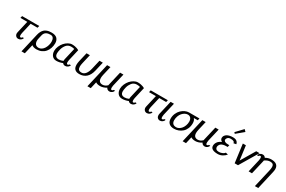

<svg xmlns="http://www.w3.org/2000/svg" viewBox="162 -2251 5938 3982"><g transform="rotate(30 3131.5 -259.5)"><path d="M301.8 -134.8Q295.9 -108.9 295.9 -88.9Q295.9 -66.9 301.8 -53.5Q307.6 -40 317.9 -40Q331.5 -40 342 -47.1Q352.5 -54.2 355 -64H389.2Q382.8 -33.2 354.2 -11.7Q325.7 9.8 292 9.8Q256.3 9.8 233.6 -14.4Q210.9 -38.6 210.9 -76.2Q210.9 -84.5 214.8 -104L280.8 -390.1H116.2L127.9 -439.9H538.1L525.9 -390.1H360.8Z M614.7 -23.9 562.5 200.2H482.4L588.4 -259.8Q599.6 -307.1 619.1 -342.3Q638.7 -377.4 661.6 -397.7Q684.6 -418 714.6 -430.2Q744.6 -442.4 772 -446.3Q799.3 -450.2 832.5 -450.2Q921.9 -450.2 963.6 -408Q1005.4 -365.7 1005.4 -293.9Q1005.4 -230.5 986.3 -175.3Q967.3 -120.1 932.4 -78.9Q897.5 -37.6 844.5 -13.9Q791.5 9.8 726.6 9.8Q657.2 9.8 614.7 -23.9ZM656.7 -210Q649.4 -179.7 649.4 -151.9Q649.4 -101.1 675 -70.6Q700.7 -40 752.4 -40Q788.6 -40 821 -62Q853.5 -84 875.5 -118.9Q897.5 -153.8 910.4 -197.5Q923.3 -241.2 923.3 -284.2Q923.3 -335 901.9 -367.4Q880.4 -399.9 835.4 -399.9Q807.1 -399.9 784.2 -395.8Q761.2 -391.6 738.3 -380.6Q715.3 -369.6 699 -347.2Q682.6 -324.7 675.3 -292Z M1064.5 0ZM1064.5 -150.9Q1064.5 -205.1 1088.4 -260.5Q1112.3 -315.9 1148.9 -357.2Q1185.5 -398.4 1232.2 -424.3Q1278.8 -450.2 1322.3 -450.2Q1360.8 -450.2 1394.5 -443.4Q1428.2 -436.5 1446.3 -429.2Q1464.4 -421.9 1489.3 -409.2L1426.3 -134.8Q1420.4 -108.9 1420.4 -86.9Q1420.4 -65.9 1426 -53Q1431.6 -40 1441.4 -40Q1455.1 -40 1466.1 -47.1Q1477.1 -54.2 1479.5 -64H1514.2Q1507.8 -33.2 1478.8 -11.7Q1449.7 9.8 1416 9.8Q1375 9.8 1352.1 -21Q1278.3 9.8 1204.1 9.8Q1139.6 9.8 1102.1 -35.4Q1064.5 -80.6 1064.5 -150.9ZM1405.3 -389.2Q1375.5 -399.9 1325.2 -399.9Q1290 -399.9 1260.7 -385.3Q1231.4 -370.6 1212.2 -346.2Q1192.9 -321.8 1178.2 -293.2Q1163.6 -264.6 1156 -234.1Q1148.4 -203.6 1144.8 -179.9Q1141.1 -156.2 1141.1 -138.2Q1141.1 -85.4 1166 -62.7Q1190.9 -40 1230.5 -40Q1284.2 -40 1336.4 -64V-76.2Q1336.4 -89.4 1339.4 -104Z M1751 -439.9 1699.7 -220.2Q1688 -170.4 1688 -132.8Q1688 -86.9 1709.2 -63.5Q1730.5 -40 1778.8 -40Q1833.5 -40 1872.3 -88.9Q1911.1 -137.7 1929.7 -220.2L1981 -439.9H2061L2009.8 -220.2Q1982.9 -106 1917.2 -48.1Q1851.6 9.8 1752.9 9.8Q1608.9 9.8 1608.9 -131.8Q1608.9 -169.4 1619.6 -220.2L1670.9 -439.9Z M2028.3 0ZM2483.4 -134.8Q2478.5 -113.3 2478.5 -88.9Q2478.5 -40 2499.5 -40Q2513.2 -40 2524.2 -47.1Q2535.2 -54.2 2537.6 -64H2571.3Q2564.9 -33.2 2536.6 -11.7Q2508.3 9.8 2474.6 9.8Q2448.7 9.8 2429.2 -3.2Q2409.7 -16.1 2400.4 -38.1Q2367.7 -15.6 2327.6 -2.9Q2287.6 9.8 2253.4 9.8Q2184.1 9.8 2145.5 -18.1L2108.4 143.1H2028.3L2163.6 -439.9H2243.7L2194.3 -228Q2183.6 -179.7 2183.6 -148.9Q2183.6 -91.8 2209.2 -65.9Q2234.9 -40 2279.3 -40Q2339.8 -40 2394.5 -91.8Q2395 -93.8 2395.5 -97.9Q2396 -102.1 2396.5 -104L2474.6 -439.9H2554.7Z M2638.7 0ZM2638.7 -150.9Q2638.7 -205.1 2662.6 -260.5Q2686.5 -315.9 2723.1 -357.2Q2759.8 -398.4 2806.4 -424.3Q2853 -450.2 2896.5 -450.2Q2935.1 -450.2 2968.8 -443.4Q3002.4 -436.5 3020.5 -429.2Q3038.6 -421.9 3063.5 -409.2L3000.5 -134.8Q2994.6 -108.9 2994.6 -86.9Q2994.6 -65.9 3000.2 -53Q3005.9 -40 3015.6 -40Q3029.3 -40 3040.3 -47.1Q3051.3 -54.2 3053.7 -64H3088.4Q3082 -33.2 3053 -11.7Q3023.9 9.8 2990.2 9.8Q2949.2 9.8 2926.3 -21Q2852.5 9.8 2778.3 9.8Q2713.9 9.8 2676.3 -35.4Q2638.7 -80.6 2638.7 -150.9ZM2979.5 -389.2Q2949.7 -399.9 2899.4 -399.9Q2864.3 -399.9 2835 -385.3Q2805.7 -370.6 2786.4 -346.2Q2767.1 -321.8 2752.4 -293.2Q2737.8 -264.6 2730.2 -234.1Q2722.7 -203.6 2719 -179.9Q2715.3 -156.2 2715.3 -138.2Q2715.3 -85.4 2740.2 -62.7Q2765.1 -40 2804.7 -40Q2858.4 -40 2910.6 -64V-76.2Q2910.6 -89.4 2913.6 -104Z M3381.8 -134.8Q3376 -108.9 3376 -88.9Q3376 -66.9 3381.8 -53.5Q3387.7 -40 3397.9 -40Q3411.6 -40 3422.1 -47.1Q3432.6 -54.2 3435.1 -64H3469.2Q3462.9 -33.2 3434.3 -11.7Q3405.8 9.8 3372.1 9.8Q3336.4 9.8 3313.7 -14.4Q3291 -38.6 3291 -76.2Q3291 -84.5 3294.9 -104L3360.8 -390.1H3196.3L3208 -439.9H3618.2L3606 -390.1H3440.9Z M3603.5 0ZM3693.4 -134.8Q3688.5 -113.3 3688.5 -88.9Q3688.5 -40 3709.5 -40Q3723.1 -40 3734.1 -47.1Q3745.1 -54.2 3747.6 -64H3781.7Q3775.4 -33.2 3746.8 -11.7Q3718.3 9.8 3684.6 9.8Q3648.9 9.8 3626.2 -14.4Q3603.5 -38.6 3603.5 -76.2Q3603.5 -89.4 3606.4 -104L3684.6 -439.9H3764.6Z M3858.4 -143.1Q3858.4 -207 3883.5 -264.2Q3908.7 -321.3 3947.8 -358.9Q3986.8 -396.5 4033.7 -418.2Q4080.6 -439.9 4125.5 -439.9H4375.5L4363.3 -390.1H4268.6Q4305.7 -351.6 4305.7 -283.2Q4305.7 -213.9 4281.5 -157Q4257.3 -100.1 4216.8 -64.5Q4176.3 -28.8 4126 -9.5Q4075.7 9.8 4021.5 9.8Q3942.4 9.8 3900.4 -30Q3858.4 -69.8 3858.4 -143.1ZM4047.4 -40Q4079.6 -40 4111.6 -58.3Q4143.6 -76.7 4168.5 -107.7Q4193.4 -138.7 4209 -182.9Q4224.6 -227.1 4224.6 -274.9Q4224.6 -328.1 4199 -359.1Q4173.3 -390.1 4128.4 -390.1Q4094.2 -390.1 4060.3 -371.8Q4026.4 -353.5 3999.3 -322Q3972.2 -290.5 3955.3 -244.9Q3938.5 -199.2 3938.5 -148.9Q3938.5 -96.2 3965.6 -68.1Q3992.7 -40 4047.4 -40Z M4309.1 0ZM4764.2 -134.8Q4759.3 -113.3 4759.3 -88.9Q4759.3 -40 4780.3 -40Q4793.9 -40 4804.9 -47.1Q4815.9 -54.2 4818.4 -64H4852.1Q4845.7 -33.2 4817.4 -11.7Q4789.1 9.8 4755.4 9.8Q4729.5 9.8 4710 -3.2Q4690.4 -16.1 4681.2 -38.1Q4648.4 -15.6 4608.4 -2.9Q4568.4 9.8 4534.2 9.8Q4464.8 9.8 4426.3 -18.1L4389.2 143.1H4309.1L4444.3 -439.9H4524.4L4475.1 -228Q4464.4 -179.7 4464.4 -148.9Q4464.4 -91.8 4490 -65.9Q4515.6 -40 4560.1 -40Q4620.6 -40 4675.3 -91.8Q4675.8 -93.8 4676.3 -97.9Q4676.8 -102.1 4677.2 -104L4755.4 -439.9H4835.4Z M4899.4 0ZM5143.6 -529.8ZM5143.6 -529.8ZM5297.4 -718.8 5341.3 -673.8 5168.5 -529.8 5143.6 -556.2ZM4899.4 0ZM5142.1 -220.2Q5103 -220.2 5073 -211.9Q5043 -203.6 5026.1 -191.4Q5009.3 -179.2 4998.8 -162.8Q4988.3 -146.5 4984.9 -133.5Q4981.4 -120.6 4981.4 -107.9Q4981.4 -79.1 5002.2 -59.6Q5022.9 -40 5068.4 -40Q5107.9 -40 5147.2 -56.6Q5186.5 -73.2 5204.1 -99.1L5260.3 -86.9Q5231 -48.8 5179.7 -19.5Q5128.4 9.8 5069.3 9.8Q4899.4 9.8 4899.4 -92.8Q4899.4 -139.6 4930.2 -183.1Q4960.9 -226.6 5023.4 -250Q4975.1 -279.8 4975.1 -324.2Q4975.1 -339.8 4980.7 -356.2Q4986.3 -372.6 5001 -389.6Q5015.6 -406.7 5037.6 -419.9Q5059.6 -433.1 5095.2 -441.7Q5130.9 -450.2 5175.3 -450.2Q5237.3 -450.2 5268.3 -423.8Q5299.3 -397.5 5304.2 -358.9L5242.2 -347.2Q5242.2 -399.9 5151.4 -399.9Q5104 -399.9 5079.6 -376Q5055.2 -352.1 5055.2 -326.2Q5055.2 -300.8 5080.3 -285.4Q5105.5 -270 5160.2 -270H5188.5L5177.2 -220.2Z M5414.1 0ZM5552.2 0H5472.2L5414.1 -439.9H5487.3L5532.2 -100.1L5734.4 -439.9H5814.5Z M5790 0ZM5877 -305.2Q5882.8 -331.1 5882.8 -351.1Q5882.8 -373 5877 -386.5Q5871.1 -399.9 5860.8 -399.9Q5847.2 -399.9 5836.7 -392.8Q5826.2 -385.7 5823.7 -376H5790Q5796.9 -406.7 5825 -428.5Q5853 -450.2 5886.7 -450.2Q5933.1 -450.2 5956.1 -411.1Q6023.4 -450.2 6092.8 -450.2Q6262.7 -450.2 6262.7 -313Q6262.7 -285.2 6252.9 -240.2L6151.9 200.2H6071.8L6170.9 -228Q6182.6 -280.8 6182.6 -314Q6182.6 -361.8 6160.4 -380.9Q6138.2 -399.9 6095.7 -399.9Q6033.2 -399.9 5966.8 -352.1Q5966.3 -349.6 5965.8 -344.2Q5965.3 -338.9 5964.8 -335.9L5886.7 0H5806.6Z"/></g></svg>

Font: Pfennig
Style: Italic
Weight: 500
Italic angle: -13°
Version: Version 20120410 ; ttfautohint (v0.8)